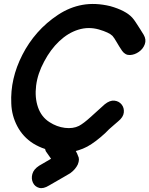

<svg xmlns="http://www.w3.org/2000/svg" viewBox="-20 -737 755 970"><path d="M228 200Q258 182 306 155Q327 143 335 138Q361 119 373 94Q384 67 374 50Q371 40 363 26Q393 18 422 3Q462 -19 511 -64L531 -84L555 -105Q566 -115 577 -124Q603 -145 605.5 -168.5Q608 -192 594.5 -209Q581 -226 558 -228.5Q535 -231 509 -210Q508 -209 437 -145Q403 -114 379 -101Q349 -86 308 -91Q267 -96 230 -120Q189 -146 172 -195Q155 -244 162.5 -304.5Q170 -365 203 -426Q235 -487 279.5 -529Q324 -571 375.5 -587Q427 -603 480 -588Q531 -573 548 -556Q557 -546 569.5 -524Q582 -502 597 -480Q613 -458 636.5 -459Q660 -460 681.5 -475Q703 -490 711.5 -513.5Q720 -537 706 -561L688 -590L666 -624Q657 -638 648 -648Q615 -684 537 -706Q462 -724 397 -712.5Q332 -701 273 -662Q214 -623 169 -572Q124 -521 93 -460Q31 -339 37 -214Q39 -153 67.5 -99Q96 -45 148 -12Q176 5 208 16Q209 22 212 28L238 65L178 100Q150 118 143.5 142Q137 166 146.5 186Q156 206 177.5 212Q199 218 228 200Z"/></svg>

Font: Balsamiq Sans
Style: Bold Italic
Weight: 700
Italic angle: -12°
Designer: Michael Angeles
Foundry: Balsamiq SRL
Version: Version 1.020; ttfautohint (v1.8.4.7-5d5b);gftools[0.9.26]